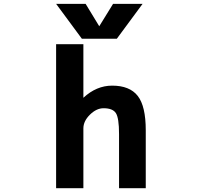

<svg xmlns="http://www.w3.org/2000/svg" viewBox="-20 -982 1040 1004"><path d="M416 2H273.4V-751H416V-470.7Q484.4 -534.2 566.4 -534.2Q658.2 -534.2 700.2 -480.5Q742.2 -426.8 742.2 -300.8V2H602.5V-281.2Q602.5 -365.2 585.9 -390.6Q569.3 -416 521.5 -416Q484.4 -416 450.2 -382.3Q416 -348.6 416 -310.5ZM499 -844.7 571.3 -961.9H725.6L590.8 -779.3H408.2L273.4 -961.9H427.7Z"/></svg>

Font: Gen Shin Gothic Monospace Bold
Style: Bold
Weight: 700
Designer: [Source Han Sans]
Ryoko NISHIZUKA  (kana & ideographs); Paul D. Hunt (Latin, Greek & Cyrillic); Wenlong ZHANG  (bopomofo
Version: Version 1.002.20150607